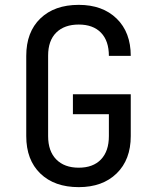

<svg xmlns="http://www.w3.org/2000/svg" viewBox="-20 -760 640 790"><path d="M304 10Q204 10 146 -46Q88 -102 88 -200V-530Q88 -628 146 -684Q204 -740 304 -740Q402 -740 460 -683.5Q518 -627 518 -530H428Q428 -592 395.5 -625.5Q363 -659 304 -659Q245 -659 211.5 -626Q178 -593 178 -531V-200Q178 -138 211.5 -104Q245 -70 304 -70Q363 -70 395.5 -104Q428 -138 428 -200V-290H280V-372H518V-200Q518 -103 460 -46.5Q402 10 304 10Z"/></svg>

Font: JetBrainsMono NF
Style: Regular
Weight: 400
Designer: Philipp Nurullin, Konstantin Bulenkov
Foundry: JetBrains
Version: Version 2.251; ttfautohint (v1.8.3);Nerd Fonts 2.2.2